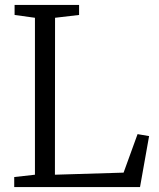

<svg xmlns="http://www.w3.org/2000/svg" viewBox="-20 -763 648 783"><path d="M38 0V-41L122.5 -50.5V-690.5L39.5 -702V-743H302.5V-702L204.5 -690.5L204 -50.5L484 -59L541 -216L588 -208L551 0Z"/></svg>

Font: Merriweather 28pt Light
Style: Regular
Weight: 300
Version: Version 2.100